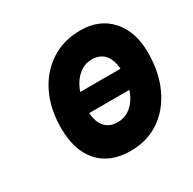

<svg xmlns="http://www.w3.org/2000/svg" viewBox="-124 -651 797 792"><g transform="rotate(-30 274.0 -255.5)"><path d="M128.5 -209 145 -303H501L484.5 -209ZM284 12Q187.5 12 134.2 -46.8Q81 -105.5 81 -213Q81 -305 115.2 -374.8Q149.5 -444.5 210.2 -483.8Q271 -523 351 -523Q441 -523 494.2 -463.8Q547.5 -404.5 547.5 -305Q547.5 -211 514.2 -139.5Q481 -68 421.8 -28Q362.5 12 284 12ZM296 -117.5Q331.5 -117.5 358.5 -139.2Q385.5 -161 400.8 -200Q416 -239 416 -289.5Q416 -340.5 394.2 -368Q372.5 -395.5 332 -395.5Q297 -395.5 270 -373.2Q243 -351 227.5 -312.8Q212 -274.5 212 -225Q212 -172.5 233.5 -145Q255 -117.5 296 -117.5Z"/></g></svg>

Font: Overpass ExtraBold
Style: Italic
Weight: 800
Italic angle: -10°
Designer: Delve Withrington, Dave Bailey, Thomas Jockin
Foundry: Delve Fonts LLC
Version: Version 4.000